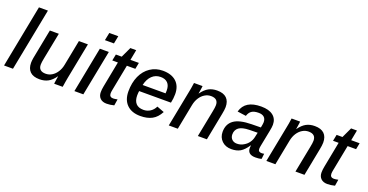

<svg xmlns="http://www.w3.org/2000/svg" viewBox="-32 -1403 4008 2090"><g transform="rotate(20 1971.5 -358.0)"><path d="M261.2 -724.6 120.1 0H16.6L157.2 -724.6Z M608.4 -90.3Q569.3 -35.6 527.3 -13.2Q485.4 9.3 429.2 9.3Q356 9.3 319.3 -26.4Q282.7 -62 282.7 -129.4Q282.7 -139.2 283.9 -152.6Q285.2 -166 287.6 -180.9Q290 -195.8 293 -209.5L355 -528.3H459L398.9 -221.7Q388.7 -172.4 388.7 -146Q388.7 -70.3 471.7 -70.3Q510.3 -70.3 543.5 -90.6Q576.7 -110.8 600.6 -147.5Q624.5 -184.1 633.8 -232.4L691.4 -528.3H795.9L714.8 -112.8Q710.4 -90.8 705.8 -62.7Q701.2 -34.7 695.8 0H597.2Q597.2 -3.4 599.4 -20.8Q601.6 -38.1 605 -58.3Q608.4 -78.6 609.9 -90.3Z M1076.2 -724.6 1058.6 -634.8H954.1L972.2 -724.6ZM1038.1 -528.3 935.1 0H831.5L934.1 -528.3Z M1206.5 9.3Q1158.7 9.3 1131.8 -16.8Q1105 -43 1105 -87.9Q1105 -118.2 1112.3 -155.8L1169.9 -454.6H1105L1119.6 -528.3H1187.5L1243.7 -648.4H1311.5L1288.6 -528.3H1386.2L1372.1 -454.6H1273.9L1216.3 -157.7Q1210.4 -128.9 1210.4 -112.3Q1210.4 -90.3 1221.7 -79.6Q1232.9 -68.8 1253.9 -68.8Q1272 -68.8 1304.2 -75.7L1292.5 -2.4Q1247.1 9.3 1206.5 9.3Z M1493.7 -241.2Q1490.7 -224.6 1489.7 -189.9Q1489.7 -129.4 1518.8 -97.2Q1547.9 -64.9 1606.4 -64.9Q1649.9 -64.9 1684.3 -87.4Q1718.8 -109.9 1738.3 -150.4L1823.2 -118.2Q1787.1 -49.3 1732.4 -19.8Q1677.7 9.8 1596.7 9.8Q1496.6 9.8 1440.7 -45.4Q1384.8 -100.6 1384.8 -199.7Q1384.8 -298.3 1419.4 -376.5Q1454.6 -453.6 1518.1 -495.8Q1581.5 -538.1 1662.1 -538.1Q1763.2 -538.1 1818.6 -487.1Q1874 -436 1874 -342.8Q1874 -293 1862.3 -241.2ZM1506.8 -316.4H1772.5L1773.9 -349.1Q1773.9 -406.7 1744.9 -436.3Q1715.8 -465.8 1663.6 -465.8Q1604.5 -465.8 1564 -427.2Q1523.4 -388.7 1506.8 -316.4Z M2086.9 -295.9 2029.3 0H1924.8L2005.9 -415.5Q2010.7 -437.5 2015.4 -465.6Q2020 -493.7 2024.9 -528.3H2124Q2124 -524.9 2121.6 -507.6Q2119.1 -490.2 2116.2 -470.2Q2113.3 -450.2 2110.8 -438H2112.3Q2151.4 -492.2 2193.4 -514.9Q2235.4 -537.6 2292 -537.6Q2364.7 -537.6 2401.6 -502Q2438.5 -466.3 2438.5 -398.9Q2438.5 -384.3 2435.5 -362.1Q2432.6 -339.8 2428.2 -318.8L2366.2 0H2261.7L2321.8 -306.6Q2332 -356.4 2332 -382.3Q2332 -458 2249 -458Q2210.9 -458 2177.5 -437.7Q2144 -417.5 2120.4 -381.1Q2096.7 -344.7 2086.9 -295.9Z M2929.2 4.9Q2882.8 4.9 2860.1 -14.4Q2837.4 -33.7 2837.4 -69.8Q2837.4 -78.1 2838.4 -85.9Q2839.4 -93.8 2839.8 -101.1H2836.9Q2796.4 -39.1 2754.2 -14.6Q2711.9 9.8 2651.4 9.8Q2583 9.8 2541 -31.2Q2499 -72.3 2499 -135.7Q2499 -226.1 2563 -272.5Q2627 -318.8 2767.6 -320.8L2874.5 -322.3Q2883.8 -368.7 2883.8 -384.8Q2883.8 -424.8 2861.6 -444.3Q2839.4 -463.9 2798.3 -463.9Q2744.1 -463.9 2716.8 -444.1Q2689.5 -424.3 2677.7 -384.8L2577.1 -398.9Q2597.2 -470.2 2653.1 -504.2Q2709 -538.1 2802.2 -538.1Q2891.6 -538.1 2939.7 -500.2Q2987.8 -462.4 2987.8 -394Q2987.8 -366.7 2977.5 -317.4L2941.9 -136.7Q2937 -112.8 2937 -96.7Q2937 -77.6 2948.2 -69.8Q2959.5 -62 2976.6 -62Q2991.2 -62 3005.9 -65.4L2999 -3.9Q2981.4 1.5 2964.1 3.2Q2946.8 4.9 2929.2 4.9ZM2607.9 -146Q2607.9 -110.4 2630.1 -88.6Q2652.3 -66.9 2688.5 -66.9Q2732.9 -66.9 2769 -90.3Q2800.3 -108.4 2821 -137.5Q2841.8 -166.5 2849.1 -200.7L2861.3 -256.3L2770.5 -254.9Q2722.2 -253.9 2692.4 -246.1Q2662.6 -238.3 2645 -225.1Q2627.9 -212.4 2617.9 -192.6Q2607.9 -172.9 2607.9 -146Z M3217.3 -295.9 3159.7 0H3055.2L3136.2 -415.5Q3141.1 -437.5 3145.8 -465.6Q3150.4 -493.7 3155.3 -528.3H3254.4Q3254.4 -524.9 3252 -507.6Q3249.5 -490.2 3246.6 -470.2Q3243.7 -450.2 3241.2 -438H3242.7Q3281.7 -492.2 3323.7 -514.9Q3365.7 -537.6 3422.4 -537.6Q3495.1 -537.6 3532 -502Q3568.8 -466.3 3568.8 -398.9Q3568.8 -384.3 3565.9 -362.1Q3563 -339.8 3558.6 -318.8L3496.6 0H3392.1L3452.1 -306.6Q3462.4 -356.4 3462.4 -382.3Q3462.4 -458 3379.4 -458Q3341.3 -458 3307.9 -437.7Q3274.4 -417.5 3250.7 -381.1Q3227.1 -344.7 3217.3 -295.9Z M3763.7 9.3Q3715.8 9.3 3689 -16.8Q3662.1 -43 3662.1 -87.9Q3662.1 -118.2 3669.4 -155.8L3727.1 -454.6H3662.1L3676.8 -528.3H3744.6L3800.8 -648.4H3868.7L3845.7 -528.3H3943.4L3929.2 -454.6H3831.1L3773.4 -157.7Q3767.6 -128.9 3767.6 -112.3Q3767.6 -90.3 3778.8 -79.6Q3790 -68.8 3811 -68.8Q3829.1 -68.8 3861.3 -75.7L3849.6 -2.4Q3804.2 9.3 3763.7 9.3Z"/></g></svg>

Font: Arimo Medium
Style: Italic
Weight: 500
Italic angle: -12°
Designer: Steve Matteson
Foundry: Monotype Imaging Inc.
Version: Version 1.33